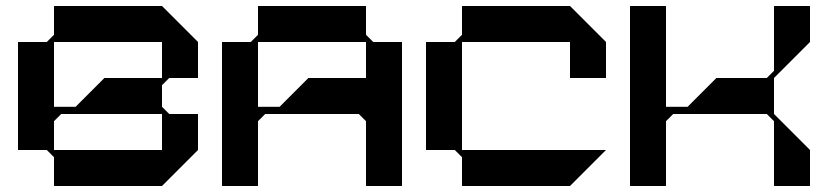

<svg xmlns="http://www.w3.org/2000/svg" viewBox="-20 -620 2760 640"><path d="M544 -360H640V-480L520 -600H160V-504L136 -480H40V-120H136L160 -96V0H520L640 -120V-240H544L520 -264V-336ZM520 -120H160V-216L184 -240H520ZM328 -360 232 -264H160V-480H520V-360Z M1224 -480 1200 -504V-600H840V-504L816 -480H720V0H840V-216L864 -240H1176L1200 -216V0H1320V-480ZM1200 -360H1008L912 -264H840V-480H1200Z M2000 -360V-480L1880 -600H1520V-504L1496 -480H1400V-120H1496L1520 -96V0H1880L2000 -120H1880H1865H1520V-480H1880V-360Z M2560 -360 2680 -480V-600H2560V-384L2536 -360H2368L2272 -264H2200V-600H2080V0H2200V-216L2224 -240H2536L2560 -216V0H2680V-120L2560 -240Z"/></svg>

Font: KUBO
Style: Regular
Weight: 400
Version: Version 001.000